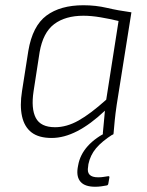

<svg xmlns="http://www.w3.org/2000/svg" viewBox="-20 -514 561 732"><path d="M177 12Q128 12 100.5 -9Q73 -30 64 -70.5Q55 -111 64 -167L88 -320Q104 -415 157 -454.5Q210 -494 298 -494Q345 -494 387.5 -484Q430 -474 481 -467L425 -115Q420 -81 417.5 -55.5Q415 -30 413 -6Q413 0 407 0H378Q372 0 372 -6Q374 -26 376 -48Q378 -70 380 -92Q325 -40 274.5 -14Q224 12 177 12ZM190 -29Q234 -29 279.5 -54.5Q325 -80 385 -134L432 -434Q399 -442 363.5 -448Q328 -454 298 -454Q229 -454 186.5 -422Q144 -390 131 -315L108 -166Q98 -100 116.5 -64.5Q135 -29 190 -29ZM343 198Q304 198 287.5 179.5Q271 161 276 127L278 116Q285 76 314.5 43Q344 10 395 -14L412 -3Q368 25 346 51.5Q324 78 317 112L316 121Q312 142 321.5 152Q331 162 354 162Q366 162 374.5 160.5Q383 159 391 158Q394 157 396 158.5Q398 160 397 163L393 186Q392 192 387 193Q377 195 365.5 196.5Q354 198 343 198Z"/></svg>

Font: Sofia Sans ExtraLight
Style: Italic
Weight: 250
Italic angle: -9°
Version: Version 4.100-B